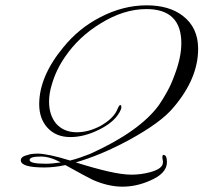

<svg xmlns="http://www.w3.org/2000/svg" viewBox="-20 -651 763 720"><path d="M439 49Q413 49 384.5 42.5Q356 36 327 23Q317 18 291.5 4.5Q266 -9 225 -32Q185 -23 146 -23Q58 -23 58 -50Q58 -64 84 -70Q93 -73 102 -74Q111 -75 120 -75Q159 -75 243 -49Q263 -54 281.5 -60.5Q300 -67 318 -74Q504 -158 576 -257Q593 -282 608 -309.5Q623 -337 634 -368Q660 -435 660 -489Q660 -617 529 -617Q444 -617 357 -563Q276 -514 224 -438Q190 -389 174 -333Q169 -317 166.5 -301Q164 -285 164 -270Q164 -220 190 -188Q219 -155 268 -155Q312 -155 357 -179Q407 -207 421 -243Q427 -257 431 -257Q435 -257 435 -251Q435 -245 434 -242Q416 -197 354 -166Q297 -137 244 -137Q190 -137 158 -172Q127 -206 127 -260Q127 -364 217 -473Q275 -545 357 -587Q442 -631 530 -631Q614 -631 665 -592Q723 -548 723 -468Q723 -358 633 -251Q608 -220 564.5 -188.5Q521 -157 462 -125Q358 -69 264 -42Q334 -20 386.5 -8Q439 4 473 4Q508 4 542 -5Q591 -18 591 -42Q591 -44 591 -46.5Q591 -49 590 -52Q589 -56 589 -58.5Q589 -61 589 -62Q589 -70 593 -70Q606 -70 606 -43Q606 0 541 27Q491 49 439 49ZM152 -37Q166 -37 180 -38.5Q194 -40 208 -42Q167 -64 133 -64Q91 -64 91 -51Q91 -37 152 -37Z"/></svg>

Font: Imperial Script
Style: Regular
Weight: 400
Designer: Robert E. Leuschke
Foundry: Robert E. Leuschke
Version: Version 1.010; ttfautohint (v1.8.3)